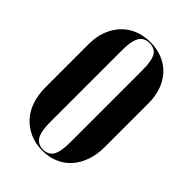

<svg xmlns="http://www.w3.org/2000/svg" viewBox="-213 -800 901 901"><g transform="rotate(45 237.5 -349.5)"><path d="M41 -499Q41 -546 55.5 -584.5Q70 -623 96 -651Q122 -679 158.5 -694Q195 -709 240 -709Q284 -709 320.5 -694Q357 -679 382.5 -651.5Q408 -624 422 -585.5Q436 -547 436 -499V-210Q436 -160 422 -119.5Q408 -79 382.5 -50Q357 -21 321 -5.5Q285 10 240 10Q195 10 158.5 -6Q122 -22 95.5 -50.5Q69 -79 55 -120Q41 -161 41 -210ZM172 -111Q172 -50 188 -23Q204 4 240 4Q275 4 290.5 -22.5Q306 -49 306 -111V-588Q306 -651 291 -677Q276 -703 240 -703Q204 -703 188 -676Q172 -649 172 -588Z"/></g></svg>

Font: Moniqa Black Display
Style: Regular
Weight: 900
Designer: Rajesh Rajput
Foundry: Rajesh Rajput
Version: Version 1.000